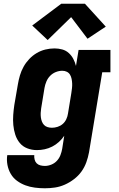

<svg xmlns="http://www.w3.org/2000/svg" viewBox="-20 -798 640 1031"><path d="M221 213Q194 213 167 209.5Q140 206 116 197Q92 188 71.5 173Q51 158 38 136Q25 114 20 87.5Q15 61 19 35H164Q163 47 166 59Q169 71 177 79Q185 87 197 90Q209 93 221 93Q238 93 255.5 86Q273 79 285.5 65.5Q298 52 304.5 35Q311 18 314 1L325 -69Q313 -51 296.5 -36Q280 -21 260.5 -11Q241 -1 220 3.5Q199 8 178 8Q151 8 126.5 -1.5Q102 -11 86 -30.5Q70 -50 62 -75Q54 -100 51.5 -126.5Q49 -153 51 -180.5Q53 -208 57 -235L76 -345Q80 -369 87 -393Q94 -417 106.5 -439.5Q119 -462 137 -481Q155 -500 177 -513Q199 -526 223.5 -532Q248 -538 273 -538Q294 -538 314 -532.5Q334 -527 349 -513.5Q364 -500 373.5 -482Q383 -464 388 -444L402 -530H573V-410H529L458 20Q453 47 443.5 73.5Q434 100 417.5 123Q401 146 377.5 164Q354 182 328 193.5Q302 205 275 209Q248 213 221 213ZM259 -112Q274 -112 289.5 -117Q305 -122 317 -132.5Q329 -143 336 -158Q343 -173 345 -188L363 -298Q365 -311 366.5 -324Q368 -337 367.5 -349.5Q367 -362 364.5 -374.5Q362 -387 356 -397Q350 -407 339 -412.5Q328 -418 315 -418Q297 -418 279.5 -411Q262 -404 249 -390.5Q236 -377 229 -360Q222 -343 219 -326L201 -216Q199 -204 198.5 -191.5Q198 -179 199.5 -167.5Q201 -156 205 -145.5Q209 -135 216.5 -127Q224 -119 235.5 -115.5Q247 -112 259 -112ZM236 -583 153 -661 309 -778H436L548 -655L450 -590L362 -706Z"/></svg>

Font: Iosevka Curly Slab HvEx
Style: Italic
Weight: 900
Width: 7
Italic angle: -9°
Monospace: yes
Designer: Belleve Invis
Foundry: Belleve Invis
Version: Version 11.1.0; ttfautohint (v1.8.3)